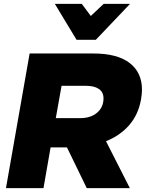

<svg xmlns="http://www.w3.org/2000/svg" viewBox="-20 -978 758 998"><path d="M206 0 243 -212H328L431 0H655L531 -244Q604 -273 651.5 -327.5Q699 -382 713 -461Q718 -491 718 -512Q718 -601 654 -650.5Q590 -700 465 -700H134L11 0ZM300 -532H426Q470 -532 494 -515.5Q518 -499 518 -467Q518 -421 485 -392.5Q452 -364 397 -364H270ZM519 -958 452 -895 405 -958H265L378 -771H478L656 -958Z"/></svg>

Font: Geom Black
Style: Bold Italic
Weight: 900
Italic angle: -10°
Version: Version 1.102